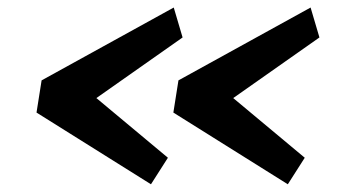

<svg xmlns="http://www.w3.org/2000/svg" viewBox="-20 -558 968 510"><path d="M381 -68.5 77 -259 90.5 -344.5 441.5 -538 465 -458.5 236 -297.5 426 -139ZM744.5 -68.5 440.5 -259 454 -344.5 805 -538 828.5 -458.5 599.5 -297.5 789.5 -139Z"/></svg>

Font: Merriweather Sans SemiBold
Style: Italic
Weight: 600
Italic angle: -7.5°
Designer: Eben Sorkin
Foundry: Eben Sorkin
Version: Version 2.001